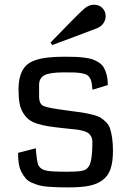

<svg xmlns="http://www.w3.org/2000/svg" viewBox="-20 -793 565 820"><path d="M57.1 0ZM462.4 -148.4Q462.4 -101.6 452.1 -71.5Q441.9 -41.5 418.2 -23.9Q394.5 -6.3 360.6 0.5Q326.7 7.3 274.9 7.3Q244.6 7.3 226.3 6.8Q208 6.3 184.1 4.4Q160.2 2.4 146 -1.7Q131.8 -5.9 115.5 -12.9Q99.1 -20 89.8 -31Q80.6 -42 72.3 -57.1Q64 -72.3 60.5 -93Q57.1 -113.8 57.1 -140.1L132.8 -159.7Q137.2 -104 143.1 -89.4Q151.9 -69.3 179.7 -64Q200.7 -59.6 268.1 -59.6Q308.6 -59.6 328.4 -63.2Q348.1 -66.9 355 -77.1Q374.5 -93.3 374.5 -187Q374.5 -201.2 368.7 -211.2Q362.8 -221.2 354.5 -226.3Q346.2 -231.4 331.3 -235.1Q316.4 -238.8 304.4 -240Q292.5 -241.2 272.9 -243.2Q253.4 -245.1 241.7 -246.6Q206.1 -250.5 183.6 -254.2Q161.1 -257.8 138.2 -265.1Q115.2 -272.5 102.3 -283.2Q89.4 -293.9 78.6 -311Q67.9 -328.1 63.5 -352.1Q59.1 -376 59.1 -409.2Q59.1 -444.3 66.4 -468.8Q73.7 -493.2 87.9 -509.3Q102.1 -525.4 126.7 -534.4Q151.4 -543.5 182.1 -547.1Q212.9 -550.8 257.3 -550.8Q285.2 -550.8 303 -550Q320.8 -549.3 342 -546.6Q363.3 -543.9 376.5 -539.1Q389.6 -534.2 403.1 -525.4Q416.5 -516.6 423.8 -503.7Q431.2 -490.7 435.8 -472.2Q440.4 -453.6 440.4 -429.7L375 -409.7Q373 -428.7 371.3 -439.7Q369.6 -450.7 363.8 -460Q357.9 -469.2 351.6 -473.1Q345.2 -477.1 329.8 -480Q314.5 -482.9 298.8 -483.4Q283.2 -483.9 253.9 -483.9Q191.4 -483.9 169.2 -471.4Q147 -459 147 -430.7V-380.9Q147 -348.6 166.3 -340.1Q185.5 -331.5 269.5 -320.8Q278.3 -319.3 282.7 -318.8Q316.4 -314.9 336.2 -311.5Q356 -308.1 377.9 -302.5Q399.9 -296.9 411.4 -289.3Q422.9 -281.7 434.3 -270Q445.8 -258.3 450.9 -241.2Q456.1 -224.1 459.2 -201.7Q462.4 -179.2 462.4 -148.4ZM339.8 -755.9Q359.4 -772.9 380.9 -772.9Q403.8 -772.9 417.5 -758.5Q431.2 -744.1 431.2 -724.1Q431.2 -709 422.4 -694.8Q413.6 -680.7 396.5 -673.3Q391.1 -670.9 342.8 -652.8Q294.4 -634.8 249 -617.7L203.6 -600.6L195.3 -610.8Q320.8 -740.7 339.8 -755.9Z"/></svg>

Font: Coda
Style: Regular
Weight: 400
Designer: vernon adams
Foundry: vernon adams
Version: Version 2.000; ttfautohint (v0.8) -r 50 -G 200 -x